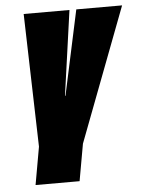

<svg xmlns="http://www.w3.org/2000/svg" viewBox="-50 -715 561 756"><g transform="rotate(-5 230.5 -337.5)"><path d="M60 0 86.5 -149.5 72 -675H253L206 -340H208L280 -675H461L260 -146L234 0Z"/></g></svg>

Font: Anybody UltraCondensed Black
Style: Italic
Weight: 900
Width: 1
Italic angle: -10°
Designer: Tyler Finck
Foundry: Etcetera Type Company
Version: Version 1.010; ttfautohint (v1.8.3) -l 8 -r 50 -G 200 -x 14 